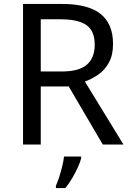

<svg xmlns="http://www.w3.org/2000/svg" viewBox="-20 -734 662 975"><path d="M294 -714Q427 -714 490.5 -663.5Q554 -613 554 -511Q554 -454 533 -416Q512 -378 479.5 -355.5Q447 -333 411 -320L607 0H502L329 -295H187V0H97V-714ZM289 -636H187V-371H294Q381 -371 421 -405.5Q461 -440 461 -507Q461 -577 419 -606.5Q377 -636 289 -636ZM392 70Q388 88 375.5 115.5Q363 143 346.5 171Q330 199 312 221H264V209Q272 192 280.5 165.5Q289 139 296 110.5Q303 82 305 61H392Z"/></svg>

Font: Noto Sans Zanabazar Square
Style: Regular
Weight: 400
Version: Version 2.005; ttfautohint (v1.8.4.7-5d5b)